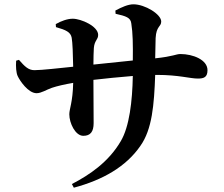

<svg xmlns="http://www.w3.org/2000/svg" viewBox="-20 -813 1040 892"><path d="M55 -531C53 -504 55 -475 62 -460C72 -438 111 -380 150 -380C172 -380 195 -396 221 -405C245 -413 279 -421 320 -428C318 -338 302 -307 302 -282C302 -241 330 -182 367 -182C400 -182 415 -201 415 -241L414 -442C466 -448 534 -455 597 -460C595 -343 581 -224 541 -157C485 -61 397 -1 314 42L323 59C458 23 566 -39 632 -135C687 -212 696 -326 701 -465H710C810 -465 863 -448 899 -448C927 -448 944 -454 944 -487C944 -535 877 -562 818 -562C798 -562 786 -551 701 -542L703 -636C706 -693 729 -688 729 -713C729 -747 653 -793 600 -793C575 -793 546 -780 516 -764L517 -749C566 -738 587 -731 590 -704C597 -661 598 -606 597 -532L414 -513C414 -543 415 -573 416 -590C419 -626 436 -628 436 -651C436 -691 357 -726 318 -726C293 -726 263 -715 239 -701L240 -687C286 -674 308 -664 313 -638C317 -616 319 -561 320 -503C260 -497 174 -487 140 -487C112 -487 95 -504 68 -535Z"/></svg>

Font: Noto Serif CJK HK
Style: Bold
Weight: 700
Designer: Ryoko NISHIZUKA 西塚涼子 (kana & ideographs); Frank Grießhammer (Latin, Greek & Cyrillic); Wenlong ZHANG 张文龙 (bopomofo); San
Foundry: Adobe
Version: Version 2.001;hotconv 1.1.0;makeotfexe 2.6.0